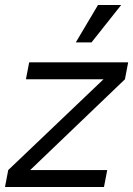

<svg xmlns="http://www.w3.org/2000/svg" viewBox="-23 -750 534 770"><path d="M392 -432H81L94 -500H491L478 -432L98 -68H407L394 0H-3L10 -68ZM463 -730 344 -580H281L370 -730Z"/></svg>

Font: MedMera Sans
Style: Italic
Weight: 400
Italic angle: -11°
Designer: Kasper Nordkvist
Foundry: UNCUT.wtf
Version: Version 1.300